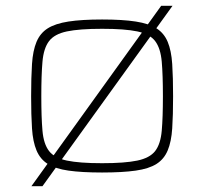

<svg xmlns="http://www.w3.org/2000/svg" viewBox="-20 -585 702 660"><path d="M88 55 534 -565H573L126 55ZM331 8Q261 8 215.5 1.5Q170 -5 144 -21.5Q118 -38 105.5 -68Q93 -98 90 -143.5Q87 -189 87 -254Q87 -319 90 -365Q93 -411 105.5 -441Q118 -471 144 -487.5Q170 -504 215.5 -511Q261 -518 331 -518Q401 -518 446.5 -511Q492 -504 518 -487.5Q544 -471 556.5 -441Q569 -411 572 -365Q575 -319 575 -254Q575 -189 572 -143.5Q569 -98 556.5 -68Q544 -38 518 -21.5Q492 -5 446.5 1.5Q401 8 331 8ZM331 -24Q409 -24 452 -33Q495 -42 513.5 -66Q532 -90 536 -135.5Q540 -181 540 -254Q540 -327 536 -373Q532 -419 513.5 -443.5Q495 -468 452 -477Q409 -486 331 -486Q253 -486 210 -477Q167 -468 148.5 -443.5Q130 -419 126 -373Q122 -327 122 -254Q122 -181 126 -135.5Q130 -90 148.5 -66Q167 -42 210 -33Q253 -24 331 -24Z"/></svg>

Font: Saira Expanded Thin
Style: Regular
Weight: 250
Width: 7
Designer: Hector Gatti with collaboration of the Omnibus-Type team
Foundry: Omnibus-Type
Version: Version 1.101